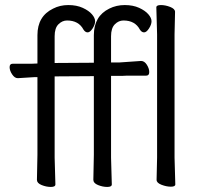

<svg xmlns="http://www.w3.org/2000/svg" viewBox="-20 -728 802 759"><path d="M199 1Q199 11 181 11Q163 11 144.5 3.5Q126 -4 126 -17L128 -116V-423H115L51 -419H50Q38 -419 28 -434Q18 -449 18 -462.5Q18 -476 30 -476H104L128 -477V-589Q128 -664 190 -694Q217 -708 250 -708Q283 -708 307 -697Q331 -686 343.5 -671.5Q356 -657 356 -644Q356 -631 346 -615.5Q336 -600 326.5 -600Q317 -600 310 -611Q291 -647 245 -647Q226 -647 211 -632Q196 -617 196 -585V-479L351 -480V-589Q351 -664 412 -694Q440 -708 473 -708Q506 -708 530 -697Q554 -686 566.5 -671.5Q579 -657 579 -644Q579 -631 569 -615.5Q559 -600 549.5 -600Q540 -600 533 -611Q514 -647 468 -647Q449 -647 434 -632Q419 -617 419 -585V-481H451L537 -487H538Q551 -487 560.5 -472Q570 -457 570 -443Q570 -429 558 -429H500Q475 -429 462 -428H419V-105L422 1Q422 11 404 11Q386 11 367.5 3.5Q349 -4 349 -17L351 -116V-427L196 -426V-105ZM673 1Q673 10 655.5 10Q638 10 618.5 2.5Q599 -5 599 -17L601 -105V-592L598 -699Q598 -708 616 -708Q634 -708 653 -700.5Q672 -693 672 -681L670 -592V-105Z"/></svg>

Font: LXGW WenKai TC
Style: Regular
Weight: 400
Designer: LXGW / Fontworks Inc.
Foundry: LXGW / Fontworks Inc.
Version: Version 1.330